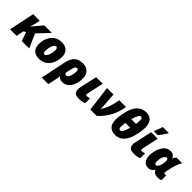

<svg xmlns="http://www.w3.org/2000/svg" viewBox="256 -2243 3929 3929"><g transform="rotate(45 2220.5 -278.0)"><path d="M11 0H201L235 -165L284 -191L351 0H566L432 -303L670 -553H451L264 -332H260C271 -359 284 -400 292 -436L317 -553H127Z M852 10C1057 10 1165 -161 1165 -350C1165 -486 1088 -563 951 -563C746 -563 639 -392 639 -203C639 -67 716 10 852 10ZM873 -133C848 -133 833 -154 833 -197C833 -306 874 -421 929 -421C955 -421 970 -399 970 -356C970 -248 929 -133 873 -133Z M1169 240H1359L1387 107C1399 48 1410 -7 1415 -50C1431 -15 1469 10 1525 10C1684 10 1778 -139 1778 -343C1778 -468 1702 -563 1566 -563C1377 -563 1313 -457 1278 -288ZM1492 -143C1473 -143 1455 -153 1446 -178L1467 -279C1491 -393 1517 -410 1549 -410C1575 -410 1585 -385 1585 -345C1585 -328 1572 -143 1492 -143Z M2015 10C2076 10 2125 1 2168 -19V-159C2138 -147 2108 -143 2085 -143C2069 -143 2059 -153 2059 -168C2059 -178 2061 -190 2065 -209L2140 -553H1950L1870 -189C1865 -166 1860 -135 1860 -118C1860 -17 1917 10 2015 10Z M2334 0H2519C2699 -166 2782 -354 2813 -553H2617C2590 -384 2552 -271 2475 -158C2476 -190 2475 -218 2473 -251L2451 -553H2265Z M3056 10C3182 10 3261 -60 3312 -166C3363 -271 3392 -424 3392 -539C3392 -675 3329 -771 3191 -771C3060 -771 2971 -701 2915 -575C2872 -480 2844 -319 2844 -217C2844 -80 2910 10 3056 10ZM3065 -453C3101 -582 3136 -632 3171 -632C3198 -632 3212 -611 3212 -567C3212 -531 3208 -492 3203 -453ZM3066 -129C3038 -129 3024 -154 3024 -192C3024 -218 3028 -264 3036 -315H3174C3153 -230 3114 -129 3066 -129Z M3569 -606H3682C3735 -672 3769 -725 3806 -784V-796H3635C3620 -744 3590 -664 3569 -618ZM3607 10C3668 10 3717 1 3760 -19V-159C3730 -147 3700 -143 3677 -143C3661 -143 3651 -153 3651 -168C3651 -178 3653 -190 3657 -209L3732 -553H3542L3462 -189C3457 -166 3452 -135 3452 -118C3452 -17 3509 10 3607 10Z M4015 10C4084 10 4119 -32 4144 -67H4151C4174 -12 4221 10 4287 10C4329 10 4365 2 4385 -6V-148C4379 -146 4364 -142 4353 -142C4334 -142 4322 -151 4322 -172C4322 -185 4325 -203 4329 -219L4354 -334C4369 -403 4403 -495 4441 -553H4276C4256 -534 4238 -504 4229 -482H4225C4205 -523 4174 -563 4099 -563C3918 -563 3851 -329 3851 -201C3851 -67 3908 10 4015 10ZM4085 -143C4061 -143 4045 -167 4045 -212C4045 -293 4077 -410 4141 -410C4163 -410 4177 -392 4177 -348C4177 -316 4172 -278 4163 -244C4148 -190 4121 -143 4085 -143Z"/></g></svg>

Font: Noto Sans UI Black
Style: Italic
Weight: 900
Italic angle: -372°
Designer: Monotype Design Team
Foundry: Monotype Imaging Inc.
Version: Version 1.901